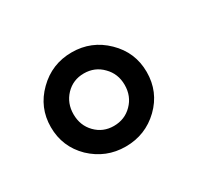

<svg xmlns="http://www.w3.org/2000/svg" viewBox="-74 -831 580 532"><g transform="rotate(-30 216.5 -565.5)"><path d="M196.8 -414.6Q134.3 -414.6 88.4 -458Q43.5 -502 43.5 -564.9Q43.5 -627.4 88.4 -671.4Q133.3 -715.8 196.8 -715.8Q259.8 -715.8 304.7 -671.9Q350.1 -627.9 350.1 -564.9Q350.1 -501.5 305.2 -458Q260.3 -414.6 196.8 -414.6ZM196.8 -480.5Q231.9 -480.5 255.4 -504.4Q279.3 -528.3 279.3 -564.5Q279.3 -600.1 255.4 -624Q231.9 -648.4 196.8 -648.4Q162.1 -648.4 138.7 -624Q115.7 -599.6 115.7 -564.5Q115.7 -528.3 139.2 -504.4Q162.6 -480.5 196.8 -480.5Z"/></g></svg>

Font: Ride
Style: Bold
Weight: 700
Version: Version 3.000